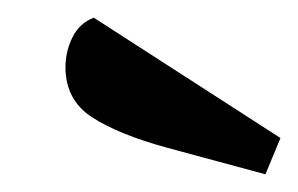

<svg xmlns="http://www.w3.org/2000/svg" viewBox="-20 -789 337 217"><path d="M54 -713Q54 -731 62 -747Q70 -763 86 -769L297 -633L280 -592L169 -622Q114 -637 84 -656.5Q54 -676 54 -713Z"/></svg>

Font: Sansita
Style: Italic
Weight: 400
Italic angle: -11°
Designer: Pablo Cosgaya
Foundry: Omnibus-Type
Version: Version 1.006